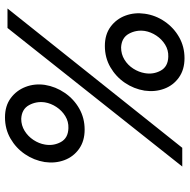

<svg xmlns="http://www.w3.org/2000/svg" viewBox="-15 -735 759 769"><g transform="rotate(-90 364.5 -350.5)"><path d="M100 -551Q107 -594 131.5 -630Q156 -666 194 -688Q232 -710 279 -710Q325 -710 356 -687Q387 -664 401 -627.5Q415 -591 409 -550Q402 -507 377 -470.5Q352 -434 314 -412.5Q276 -391 230 -391Q184 -391 152.5 -413.5Q121 -436 107.5 -472.5Q94 -509 100 -551ZM637 -700H715L157 0H82ZM170 -550Q164 -516 180 -486.5Q196 -457 236 -456Q262 -455 284 -468.5Q306 -482 320.5 -504Q335 -526 339 -550Q344 -584 328 -613.5Q312 -643 273 -645Q247 -645 225 -631.5Q203 -618 188.5 -596Q174 -574 170 -550ZM386 -151Q393 -194 417.5 -230Q442 -266 480 -288Q518 -310 565 -310Q611 -310 642 -287Q673 -264 686.5 -227.5Q700 -191 694 -150Q688 -107 663 -70.5Q638 -34 600 -12.5Q562 9 516 9Q470 9 438.5 -13.5Q407 -36 393.5 -72.5Q380 -109 386 -151ZM456 -150Q450 -116 466 -86.5Q482 -57 522 -56Q548 -55 570 -68.5Q592 -82 606.5 -104Q621 -126 625 -150Q630 -184 614 -213.5Q598 -243 559 -245Q532 -245 510 -231.5Q488 -218 474 -196Q460 -174 456 -150Z"/></g></svg>

Font: Jost*
Style: Italic
Weight: 400
Italic angle: -10°
Version: Version 3.7